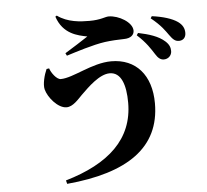

<svg xmlns="http://www.w3.org/2000/svg" viewBox="-60 -893 1119 1039"><g transform="rotate(-5 500.0 -373.0)"><path d="M798 -575C812 -552 826 -542 843 -542C868 -542 886 -561 886 -584C886 -603 880 -620 860 -638C826 -669 774 -685 716 -697L708 -685C757 -641 780 -603 798 -575ZM882 -672C900 -647 912 -635 933 -635C957 -635 971 -651 971 -675C971 -699 962 -719 937 -737C907 -758 858 -773 798 -781L791 -770C847 -725 866 -694 882 -672ZM220 -548 206 -546C192 -515 179 -466 186 -437C197 -393 249 -330 296 -330C331 -330 361 -367 384 -390C425 -430 488 -493 544 -493C606 -493 630 -423 630 -326C630 -128 494 -5 258 64L263 83C594 53 774 -70 774 -310C774 -463 692 -557 558 -557C452 -557 346 -485 278 -485C255 -485 227 -525 220 -548ZM278 -824C310 -727 390 -712 441 -702C413 -683 354 -646 315 -622L322 -608C370 -623 468 -655 534 -664C563 -668 611 -671 637 -671C676 -671 693 -690 693 -712C693 -757 620 -800 565 -800C546 -800 522 -785 460 -785C412 -785 342 -788 286 -829Z"/></g></svg>

Font: Source Han Serif KR Heavy
Style: Regular
Weight: 900
Designer: Ryoko NISHIZUKA 西塚涼子 (kana & ideographs); Frank Grießhammer (Latin, Greek & Cyrillic); Wenlong ZHANG 张文龙 (bopomofo); San
Foundry: Adobe
Version: Version 2.001;hotconv 1.1.0;makeotfexe 2.6.0